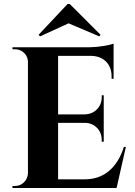

<svg xmlns="http://www.w3.org/2000/svg" viewBox="-20 -935 671 955"><path d="M316 -915H327L480 -762L474 -754L321 -819L179 -754L172 -762ZM55 -10Q81 -10 99.5 -28.5Q118 -47 119 -73V-630Q116 -665 86 -682Q71 -690 55 -690H42V-700H425Q456 -700 493 -706Q530 -712 545 -718V-543H535V-555Q535 -600 508.5 -627.5Q482 -655 437 -657H269V-366H401Q438 -367 462 -391Q486 -415 486 -452V-461H496V-230H486V-238Q486 -275 462.5 -299Q439 -323 403 -324H269V-43H400Q473 -43 522.5 -85Q572 -127 596 -204H606L560 0H42V-10Z"/></svg>

Font: Cinzel Decorative
Style: Bold
Weight: 700
Version: Version 1.002;PS 001.002;hotconv 1.0.56;makeotf.lib2.0.21325